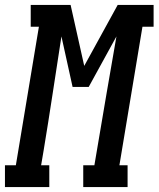

<svg xmlns="http://www.w3.org/2000/svg" viewBox="-65 -755 640 775"><path d="M-45 0V-88H-1L92 -647H59V-735H220L275 -489L410 -735H555V-647H510L417 -88H450V0H271V-88H316L326 -147Q345 -262 365 -377Q385 -492 405 -608L293 -404H228L183 -608Q165 -492 147.5 -377Q130 -262 111 -147L101 -88H134V0Z"/></svg>

Font: Iosevka Slab Semibold
Style: Italic
Weight: 600
Italic angle: -9°
Monospace: yes
Designer: Belleve Invis
Foundry: Belleve Invis
Version: Version 11.1.1; ttfautohint (v1.8.3)